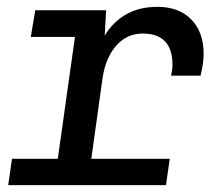

<svg xmlns="http://www.w3.org/2000/svg" viewBox="-20 -541 640 561"><path d="M138 0 199 -433H70L83 -511H290L286 -437Q310 -477 348.5 -499Q387 -521 440 -521Q503 -521 539 -484Q575 -447 575 -384Q575 -369 572.5 -352.5Q570 -336 566 -320H480Q482 -330 483 -337.5Q484 -345 484 -351Q484 -443 397 -443Q351 -443 320 -408Q289 -373 280 -315L236 0ZM4 0 15 -77H476L465 0Z"/></svg>

Font: Chivo Mono
Style: Italic
Weight: 400
Italic angle: -8.05°
Monospace: yes
Version: Version 1.008